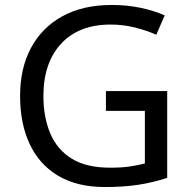

<svg xmlns="http://www.w3.org/2000/svg" viewBox="-20 -744 768 774"><path d="M407 -377H654V-27Q596 -8 537 1Q478 10 403 10Q292 10 216 -34.5Q140 -79 100.5 -161.5Q61 -244 61 -357Q61 -469 105 -551Q149 -633 231.5 -678.5Q314 -724 431 -724Q491 -724 544.5 -713Q598 -702 644 -682L610 -604Q572 -621 524.5 -633Q477 -645 426 -645Q298 -645 226.5 -568Q155 -491 155 -357Q155 -272 182.5 -206.5Q210 -141 269 -104.5Q328 -68 424 -68Q471 -68 504 -73Q537 -78 564 -85V-297H407Z"/></svg>

Font: Noto Sans Avestan
Style: Regular
Weight: 400
Designer: Monotype Design Team
Foundry: Monotype Imaging Inc.
Version: Version 2.003; ttfautohint (v1.8.4.7-5d5b)